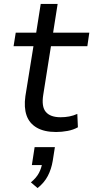

<svg xmlns="http://www.w3.org/2000/svg" viewBox="-20 -662 474 976"><path d="M265 9Q205 9 167 -13Q129 -35 115 -75.5Q101 -116 109 -173L150 -427H49L60 -496H164L187 -642H273L250 -496H434L424 -427H239L200 -181Q190 -120 213 -93Q236 -66 288 -66Q311 -66 332 -70Q353 -74 373 -83L376 -15Q353 -2 323.5 3.5Q294 9 265 9ZM171 294 137 265Q165 242 178 217Q191 192 195 165L208 177H142L156 86H259L248 156Q241 198 223 232.5Q205 267 171 294Z"/></svg>

Font: Nunito Sans 7pt
Style: Italic
Weight: 400
Italic angle: -9°
Designer: Vernon Adams
Foundry: Vernon Adams
Version: Version 3.101;gftools[0.9.27]